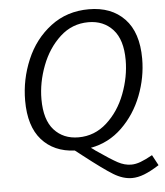

<svg xmlns="http://www.w3.org/2000/svg" viewBox="-59 -759 845 985"><g transform="rotate(-5 364.0 -266.0)"><path d="M722 121Q678 149 644.5 162Q611 175 581 175Q535 175 486.5 145.5Q438 116 337 37Q313 19 301 9Q193 4 131 -66Q69 -136 69 -268Q69 -377 112 -478.5Q155 -580 238.5 -643.5Q322 -707 435 -707Q551 -707 618.5 -636.5Q686 -566 686 -431Q686 -334 650 -241Q614 -148 545.5 -81.5Q477 -15 384 2Q392 7 397 11Q402 15 406 18Q480 69 514.5 87.5Q549 106 583 106Q606 106 631.5 96.5Q657 87 693 67ZM326 -57Q409 -57 472 -114Q535 -171 568 -258Q601 -345 601 -431Q601 -536 553 -588.5Q505 -641 427 -641Q343 -641 281 -584Q219 -527 186 -440.5Q153 -354 153 -268Q153 -162 200.5 -109.5Q248 -57 326 -57Z"/></g></svg>

Font: Bitter Pro
Style: Italic
Weight: 400
Italic angle: -9°
Designer: Sol Matas, and Bitter project Authors
Foundry: Sol Matas
Version: Version 1.010